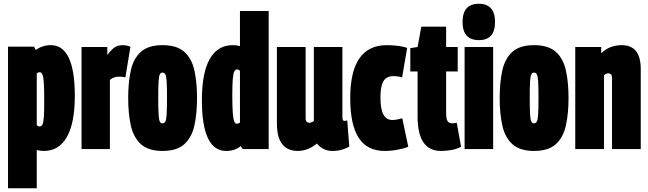

<svg xmlns="http://www.w3.org/2000/svg" viewBox="-20 -799 3475 1029"><path d="M23 210V-549H162L172 -531Q207 -557 252 -557Q381 -557 381 -285Q381 -140 338.5 -65Q296 10 215 10Q197 10 177 5V210ZM191 -121Q202 -121 207.5 -132Q213 -143 215 -173Q217 -203 217 -260Q217 -321 215 -354Q213 -387 207.5 -399.5Q202 -412 193 -412Q184 -412 177 -406V-128Q185 -121 191 -121Z M555 -547V-504Q576 -532 593.5 -544.5Q611 -557 639 -557Q646 -557 656 -555.5Q666 -554 679 -548L652 -384Q642 -387 632 -387.5Q622 -388 617 -388Q604 -388 593 -384.5Q582 -381 569 -371V0H417V-547Z M667 -274Q667 -357 681 -421Q695 -485 735 -521Q775 -557 851 -557Q928 -557 968 -521Q1008 -485 1022 -421Q1036 -357 1036 -274Q1036 -191 1022 -127Q1008 -63 968 -26.5Q928 10 851 10Q775 10 735 -26.5Q695 -63 681 -127Q667 -191 667 -274ZM828 -274Q828 -213 830 -184Q832 -155 837 -146.5Q842 -138 851 -138Q860 -138 865.5 -146.5Q871 -155 873 -184Q875 -213 875 -274Q875 -336 873 -364.5Q871 -393 865.5 -401.5Q860 -410 851 -410Q842 -410 837 -401.5Q832 -393 830 -364.5Q828 -336 828 -274Z M1281 0 1270 -16Q1239 10 1192 10Q1062 10 1062 -263Q1062 -408 1104 -482.5Q1146 -557 1227 -557Q1248 -557 1266 -552V-740H1420V0ZM1266 -142V-420Q1258 -427 1251 -427Q1241 -427 1235.5 -416Q1230 -405 1227.5 -375.5Q1225 -346 1225 -288Q1225 -228 1227.5 -195Q1230 -162 1235 -149Q1240 -136 1249 -136Q1258 -136 1266 -142Z M1574 10Q1543 10 1518 -4Q1493 -18 1478.5 -50.5Q1464 -83 1464 -140V-547H1618V-166Q1618 -152 1624 -146.5Q1630 -141 1637 -141Q1651 -141 1662 -151V-547H1815V-176Q1815 -161 1817.5 -156Q1820 -151 1826 -151Q1834 -151 1841 -154L1852 -13Q1835 -4 1813.5 3Q1792 10 1762 10Q1733 10 1712.5 -1.5Q1692 -13 1678 -30Q1656 -11 1630 -0.5Q1604 10 1574 10Z M1857 -273Q1857 -557 2053 -557Q2084 -557 2114.5 -553Q2145 -549 2162 -542L2135 -384Q2116 -391 2087 -391Q2053 -391 2036 -365.5Q2019 -340 2019 -278Q2019 -214 2035 -185Q2051 -156 2082 -156Q2095 -156 2108.5 -158.5Q2122 -161 2136 -165L2168 -13Q2150 -4 2113 3Q2076 10 2042 10Q1948 10 1902.5 -60Q1857 -130 1857 -273Z M2343 10Q2218 10 2218 -175V-416H2179V-541L2218 -547L2238 -656H2371V-547H2433V-416H2371V-194Q2371 -160 2379.5 -149Q2388 -138 2401 -138Q2416 -138 2428 -141L2451 -12Q2422 2 2393 6Q2364 10 2343 10Z M2547 -584Q2459 -584 2459 -681Q2459 -779 2547 -779Q2588 -779 2610.5 -755Q2633 -731 2633 -681Q2633 -584 2547 -584ZM2470 0V-547H2623V0Z M2658 -274Q2658 -357 2672 -421Q2686 -485 2726 -521Q2766 -557 2842 -557Q2919 -557 2959 -521Q2999 -485 3013 -421Q3027 -357 3027 -274Q3027 -191 3013 -127Q2999 -63 2959 -26.5Q2919 10 2842 10Q2766 10 2726 -26.5Q2686 -63 2672 -127Q2658 -191 2658 -274ZM2819 -274Q2819 -213 2821 -184Q2823 -155 2828 -146.5Q2833 -138 2842 -138Q2851 -138 2856.5 -146.5Q2862 -155 2864 -184Q2866 -213 2866 -274Q2866 -336 2864 -364.5Q2862 -393 2856.5 -401.5Q2851 -410 2842 -410Q2833 -410 2828 -401.5Q2823 -393 2821 -364.5Q2819 -336 2819 -274Z M3063 0V-547H3202V-514Q3231 -540 3258.5 -548.5Q3286 -557 3312 -557Q3414 -557 3414 -429V0H3260V-382Q3260 -396 3254 -401Q3248 -406 3241 -406Q3229 -406 3217 -396V0Z"/></svg>

Font: Georama ExtraCondensed ExtraBold
Style: Regular
Weight: 800
Width: 2
Designer: Jean-Baptiste Levee
Foundry: Production Type
Version: Version 1.000